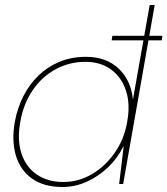

<svg xmlns="http://www.w3.org/2000/svg" viewBox="-20 -735 669 767"><path d="M426 -574 429 -592H629L626 -574ZM229 12Q155 12 108 -21.5Q61 -55 43.5 -113.5Q26 -172 39 -247Q49 -303 73.5 -351Q98 -399 134.5 -434Q171 -469 218.5 -488.5Q266 -508 323 -508Q405 -508 454.5 -460.5Q504 -413 511 -337L578 -715H598L472 0H456L474 -150H473Q449 -102 411 -66Q373 -30 326.5 -9Q280 12 229 12ZM233 -8Q295 -8 348.5 -40Q402 -72 439.5 -126.5Q477 -181 488 -248Q501 -318 483.5 -372Q466 -426 424 -457Q382 -488 321 -488Q258 -488 203.5 -459Q149 -430 111.5 -376Q74 -322 61 -248Q48 -175 66 -121Q84 -67 127.5 -37.5Q171 -8 233 -8Z"/></svg>

Font: DM Sans 28pt Thin
Style: Italic
Weight: 250
Italic angle: -10°
Version: Version 4.004;gftools[0.9.30]